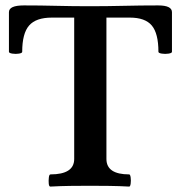

<svg xmlns="http://www.w3.org/2000/svg" viewBox="-20 -686 669 709"><path d="M166 3Q161 3 160 -8Q159 -19 160.4 -30.5Q161.7 -42 166.3 -42Q254 -42 254 -99V-621H171.3Q113 -621 87.5 -591.8Q62 -562.6 62 -494.7Q62 -490 50 -488Q38 -486 25.5 -488Q13 -490 13 -494.7V-641Q13 -666 68 -666Q128.3 -666 188.5 -664.5Q248.8 -663 310 -663Q373.6 -663 436.8 -664.5Q500 -666 564 -666Q615 -666 615 -641V-494.7Q615 -490 602.5 -488Q590 -486 577.5 -488Q565 -490 565 -494.7Q565 -562.6 540.5 -591.8Q516 -621 459.5 -621H373V-99Q373 -42 457 -42Q461 -42 462.5 -30.4Q464 -18.9 462.5 -7.9Q461 3 457 3Q421 1 384.5 0.5Q348 0 312.1 0Q275 0 238.7 0.5Q202.3 1 166 3Z"/></svg>

Font: Junicode VF
Style: Regular
Weight: 400
Designer: Peter S. Baker
Version: Version 2.213